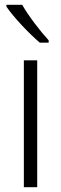

<svg xmlns="http://www.w3.org/2000/svg" viewBox="-20 -785 256 805"><path d="M73 -765H7V-757C36 -714 101 -645 147 -606H184V-616C148 -655 99 -719 73 -765ZM136 0V-532H80V0Z"/></svg>

Font: Noto Sans Gujarati UI SemiCondensed Light
Style: Regular
Weight: 300
Width: 4
Designer: Jelle Bosma - Monotype Design Team, Universal Thirst
Foundry: Monotype Imaging Inc.
Version: Version 2.106